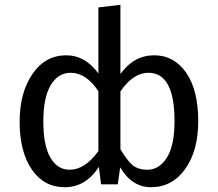

<svg xmlns="http://www.w3.org/2000/svg" viewBox="-20 -770 910 802"><path d="M624 -539Q707 -539 757.5 -466.5Q808 -394 808 -264Q808 -140 753.5 -64Q699 12 611 12Q531 12 482 -71L472 0H402L393 -73Q338 12 251 12Q163 12 112.5 -62.5Q62 -137 62 -261Q62 -383 115.5 -461Q169 -539 257 -539Q336 -539 391 -463V-739L483 -750V-461Q539 -539 624 -539ZM271 -61Q335 -61 391 -139V-389Q340 -466 275 -466Q223 -466 192 -414.5Q161 -363 161 -263Q161 -162 190.5 -111.5Q220 -61 271 -61ZM596 -61Q645 -61 677 -111.5Q709 -162 709 -264Q709 -466 600 -466Q536 -466 483 -388V-147Q510 -101 533 -81Q556 -61 596 -61Z"/></svg>

Font: Fira Sans
Style: Regular
Weight: 400
Designer: Carrois Corporate & Edenspiekermann AG
Foundry: Carrois Corporate GbR & Edenspiekermann AG
Version: Version 4.106;PS 004.106;hotconv 1.0.70;makeotf.lib2.5.58329